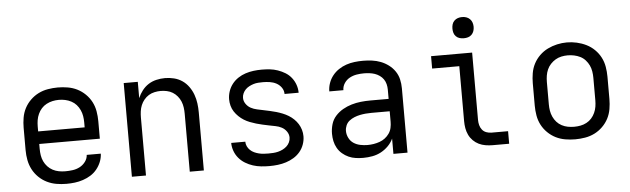

<svg xmlns="http://www.w3.org/2000/svg" viewBox="-49 -942 3697 1127"><g transform="rotate(-5 1800.0 -378.5)"><path d="M302 8Q272 8 243 3Q214 -2 187.5 -15Q161 -28 139.5 -49Q118 -70 104.5 -96Q91 -122 85.5 -151Q80 -180 80 -210V-342Q80 -371 85 -400.5Q90 -430 103.5 -456Q117 -482 138.5 -503Q160 -524 186 -537Q212 -550 241.5 -555Q271 -560 300 -560Q329 -560 358.5 -555Q388 -550 414 -537Q440 -524 461.5 -503Q483 -482 496.5 -456Q510 -430 515 -400.5Q520 -371 520 -342V-239H163V-210Q163 -191 166 -172Q169 -153 177 -136Q185 -119 198 -105Q211 -91 228 -82Q245 -73 264 -69.5Q283 -66 302 -66Q324 -66 345.5 -69Q367 -72 386.5 -82Q406 -92 420 -110.5Q434 -129 435 -151H518Q517 -126 507.5 -102.5Q498 -79 482 -59.5Q466 -40 445 -27Q424 -14 400 -6Q376 2 351.5 5Q327 8 302 8ZM163 -313H437V-342Q437 -361 434 -379.5Q431 -398 423 -415.5Q415 -433 402.5 -447Q390 -461 373 -470Q356 -479 337.5 -483Q319 -487 300 -487Q281 -487 262.5 -483Q244 -479 227 -470Q210 -461 197.5 -447Q185 -433 177 -415.5Q169 -398 166 -379.5Q163 -361 163 -342Z M688 0V-552H771V-456Q781 -480 797 -500.5Q813 -521 834 -534.5Q855 -548 880.5 -554Q906 -560 932 -560Q958 -560 984.5 -553.5Q1011 -547 1033 -532Q1055 -517 1071 -494.5Q1087 -472 1096 -447Q1105 -422 1108.5 -395.5Q1112 -369 1112 -342V0H1029V-342Q1029 -360 1026.5 -378.5Q1024 -397 1017 -414Q1010 -431 998 -445.5Q986 -460 970.5 -469.5Q955 -479 936.5 -483Q918 -487 900 -487Q882 -487 863.5 -483Q845 -479 829.5 -469.5Q814 -460 802 -445.5Q790 -431 783 -414Q776 -397 773.5 -378.5Q771 -360 771 -342V0Z M1498 8Q1474 8 1449.5 5.5Q1425 3 1401.5 -4.5Q1378 -12 1356.5 -25Q1335 -38 1319 -57Q1303 -76 1294.5 -99.5Q1286 -123 1286 -147H1369Q1369 -133 1375 -120Q1381 -107 1391.5 -97Q1402 -87 1415 -81Q1428 -75 1442 -71.5Q1456 -68 1470 -67Q1484 -66 1498 -66Q1513 -66 1527.5 -67Q1542 -68 1556 -71.5Q1570 -75 1583 -81.5Q1596 -88 1606.5 -97.5Q1617 -107 1623.5 -120.5Q1630 -134 1630 -149Q1630 -168 1618.5 -184.5Q1607 -201 1590 -210Q1573 -219 1554 -222.5Q1535 -226 1516 -230Q1497 -234 1478.5 -238Q1460 -242 1441.5 -247.5Q1423 -253 1405 -260Q1387 -267 1371 -277Q1355 -287 1341 -300.5Q1327 -314 1316.5 -330Q1306 -346 1301 -365Q1296 -384 1296 -403Q1296 -427 1304 -450.5Q1312 -474 1327 -493Q1342 -512 1362.5 -525.5Q1383 -539 1406 -546.5Q1429 -554 1453 -557Q1477 -560 1502 -560Q1526 -560 1549.5 -557.5Q1573 -555 1596 -547Q1619 -539 1639.5 -526.5Q1660 -514 1675 -495Q1690 -476 1698 -453Q1706 -430 1706 -406H1623Q1623 -427 1611 -444Q1599 -461 1581 -470.5Q1563 -480 1542.5 -483Q1522 -486 1502 -486Q1488 -486 1474 -485Q1460 -484 1447 -480Q1434 -476 1421.5 -469.5Q1409 -463 1399.5 -453.5Q1390 -444 1384 -431Q1378 -418 1378 -404Q1378 -385 1389.5 -368.5Q1401 -352 1418 -343Q1435 -334 1454 -330Q1473 -326 1491.5 -322Q1510 -318 1529 -314Q1548 -310 1566.5 -304.5Q1585 -299 1602.5 -292Q1620 -285 1636.5 -275Q1653 -265 1667 -251.5Q1681 -238 1691 -222Q1701 -206 1706.5 -187.5Q1712 -169 1712 -149Q1712 -125 1703.5 -101Q1695 -77 1679 -58Q1663 -39 1641.5 -26Q1620 -13 1596.5 -5.5Q1573 2 1548 5Q1523 8 1498 8Z M2051 8Q2029 8 2007 5Q1985 2 1965 -7Q1945 -16 1928 -30.5Q1911 -45 1900 -64.5Q1889 -84 1884.5 -105.5Q1880 -127 1880 -149Q1880 -177 1888 -204.5Q1896 -232 1915 -253Q1934 -274 1958.5 -288Q1983 -302 2010 -310Q2037 -318 2065 -321Q2093 -324 2121 -324H2229V-379Q2229 -395 2225 -411Q2221 -427 2212 -440Q2203 -453 2189.5 -462.5Q2176 -472 2161 -477Q2146 -482 2130 -484Q2114 -486 2098 -486Q2076 -486 2054.5 -482.5Q2033 -479 2013.5 -468.5Q1994 -458 1981.5 -439Q1969 -420 1969 -398H1886Q1886 -423 1894.5 -447Q1903 -471 1918.5 -490.5Q1934 -510 1955 -524Q1976 -538 1999.5 -546Q2023 -554 2048 -557Q2073 -560 2098 -560Q2125 -560 2151.5 -556.5Q2178 -553 2202.5 -543.5Q2227 -534 2248.5 -518Q2270 -502 2285 -480Q2300 -458 2306 -432Q2312 -406 2312 -379V0H2229V-90Q2218 -66 2198.5 -46.5Q2179 -27 2155.5 -14.5Q2132 -2 2105 3Q2078 8 2051 8ZM2082 -65Q2101 -65 2119 -68Q2137 -71 2154 -77Q2171 -83 2185.5 -94Q2200 -105 2210.5 -120Q2221 -135 2225 -153Q2229 -171 2229 -189V-251H2121Q2104 -251 2087 -249.5Q2070 -248 2053 -244.5Q2036 -241 2020 -234.5Q2004 -228 1990.5 -217.5Q1977 -207 1970 -191Q1963 -175 1963 -158Q1963 -137 1973 -117Q1983 -97 2000.5 -85.5Q2018 -74 2039.5 -69.5Q2061 -65 2082 -65Z M2813 0Q2793 0 2772 -3.5Q2751 -7 2732.5 -16Q2714 -25 2699 -40Q2684 -55 2675 -74Q2666 -93 2662.5 -113.5Q2659 -134 2659 -155V-479H2499V-552H2741V-155Q2741 -139 2745 -124Q2749 -109 2758.5 -97Q2768 -85 2783 -79.5Q2798 -74 2813 -74H2911V0ZM2700 -640Q2687 -640 2675 -643.5Q2663 -647 2654 -656Q2645 -665 2641.5 -677Q2638 -689 2638 -702Q2638 -715 2641.5 -727Q2645 -739 2654 -748Q2663 -757 2675 -761Q2687 -765 2700 -765Q2713 -765 2725 -761Q2737 -757 2746 -748Q2755 -739 2759 -727Q2763 -715 2763 -702Q2763 -689 2759 -677Q2755 -665 2746 -656Q2737 -647 2725 -643.5Q2713 -640 2700 -640Z M3300 8Q3271 8 3241.5 3Q3212 -2 3186 -15Q3160 -28 3138.5 -49Q3117 -70 3103.5 -96Q3090 -122 3085 -151.5Q3080 -181 3080 -210V-342Q3080 -371 3085 -400.5Q3090 -430 3103.5 -456Q3117 -482 3138.5 -503Q3160 -524 3186.5 -537Q3213 -550 3242 -556.5Q3271 -563 3300 -563Q3329 -563 3358 -556.5Q3387 -550 3413.5 -537Q3440 -524 3461.5 -503Q3483 -482 3496.5 -456Q3510 -430 3515 -400.5Q3520 -371 3520 -342V-210Q3520 -181 3515 -151.5Q3510 -122 3496.5 -96Q3483 -70 3461.5 -49Q3440 -28 3414 -15Q3388 -2 3358.5 3Q3329 8 3300 8ZM3300 -66Q3319 -66 3337.5 -69.5Q3356 -73 3373 -82Q3390 -91 3402.5 -105Q3415 -119 3423 -136.5Q3431 -154 3434 -172.5Q3437 -191 3437 -210V-342Q3437 -361 3434 -380Q3431 -399 3423 -416Q3415 -433 3402 -447.5Q3389 -462 3372 -470.5Q3355 -479 3336 -483Q3317 -487 3298 -487Q3279 -487 3260.5 -483Q3242 -479 3226 -469.5Q3210 -460 3197 -446Q3184 -432 3176.5 -415Q3169 -398 3166 -379.5Q3163 -361 3163 -342V-210Q3163 -191 3166 -172.5Q3169 -154 3177 -136.5Q3185 -119 3197.5 -105Q3210 -91 3227 -82Q3244 -73 3262.5 -69.5Q3281 -66 3300 -66Z"/></g></svg>

Font: Monocode
Style: Regular
Weight: 400
Designer: Belleve Invis
Foundry: Belleve Invis
Version: Version 16.1.0; ttfautohint (v1.8.4)